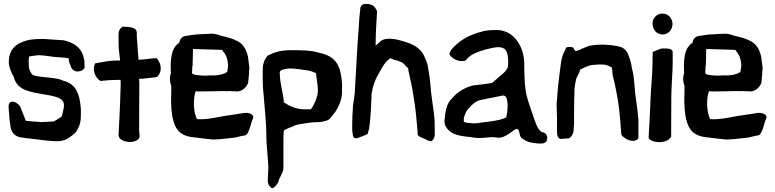

<svg xmlns="http://www.w3.org/2000/svg" viewBox="-20 -722 4000 991"><path d="M25 -160C27 -124 30 -93 35 -63V-62C42 -36 58 -18 86 -13H87C97 -12 124 -7 135 -7C182 -1 226 5 266 7C295 8 319 2 339 -13C356 -26 373 -35 383 -60C391 -73 397 -96 397 -116C397 -132 399 -153 396 -175C389 -237 374 -281 319 -302C313 -304 305 -305 300 -308V-309C278 -316 257 -319 230 -322C206 -324 166 -327 148 -336C141 -343 134 -355 130 -369C128 -386 127 -422 130 -428L131 -429V-430C131 -430 132 -430 132 -431C141 -432 153 -434 167 -436C173 -436 180 -437 185 -437C216 -436 242 -429 276 -427C292 -426 315 -425 335 -421V-415C335 -413 335 -410 336 -405V-404L349 -370H350C355 -360 368 -352 383 -353C399 -354 416 -363 417 -377C417 -379 417 -381 416 -386V-407C414 -417 412 -426 409 -436C395 -480 355 -504 309 -514L205 -521H197C177 -521 156 -520 134 -517H133C129 -515 123 -514 117 -513C104 -509 90 -504 77 -497C56 -485 28 -460 26 -413C23 -384 33 -362 42 -342L51 -325C53 -314 60 -299 70 -286C75 -279 83 -273 92 -267C140 -238 221 -238 275 -220C290 -214 307 -206 310 -184V-170C310 -169 309 -165 308 -161C304 -141 305 -140 298 -120C286 -111 272 -104 258 -95L191 -92L114 -98L89 -159C87 -189 16 -227 25 -160Z M471 -393C453 -360 475 -316 499 -304L518 -306C543 -309 572 -309 602 -310L603 -289C599 -144 595 -90 592 -29V-26C591 -7 611 5 633 9C657 14 683 9 697 -7V-8C705 -16 698 -39 698 -45C698 -113 699 -171 699 -292L698 -315C725 -316 754 -320 780 -323C783 -323 789 -324 793 -327C823 -360 807 -403 788 -422H786C786 -422 764 -420 763 -420H762C738 -417 719 -414 695 -414C694 -437 691 -458 690 -479C690 -495 686 -519 686 -537V-542C686 -549 688 -559 681 -569C673 -578 651 -585 613 -584H612L611 -583C600 -577 592 -563 592 -548V-503C592 -469 596 -442 600 -410C590 -409 577 -410 562 -409C543 -408 515 -403 493 -399L479 -396H472ZM791 -327 793 -329Z M862 -344C855 -324 855 -301 864 -279C864 -257 864 -234 863 -213C863 -141 870 -62 918 -32C951 -11 987 -14 1032 -7C1035 -7 1059 -4 1059 -4C1091 2 1141 -7 1176 -10C1202 -11 1221 -21 1244 -23C1257 -25 1265 -47 1272 -69C1277 -86 1282 -105 1285 -108C1297 -133 1260 -144 1234 -138C1218 -135 1196 -132 1170 -128C1111 -121 1054 -103 998 -107L996 -109C979 -141 975 -208 990 -251C994 -251 1000 -250 1007 -250C1035 -250 1104 -251 1132 -252C1143 -252 1154 -251 1166 -252C1172 -251 1180 -251 1186 -251C1190 -251 1195 -251 1203 -250H1204C1232 -251 1253 -273 1261 -295V-297C1264 -323 1266 -346 1267 -373V-374C1265 -393 1262 -411 1260 -428V-429C1251 -470 1232 -501 1194 -515C1167 -529 1119 -537 1119 -538C1106 -543 1089 -549 1069 -548C1050 -548 1027 -545 1012 -545C987 -545 965 -540 942 -537C922 -536 908 -521 905 -501C861 -473 859 -410 862 -344ZM971 -346C971 -352 973 -365 972 -376C972 -376 971 -377 974 -380L976 -461V-469L1115 -465C1128 -465 1130 -463 1130 -459V-458C1144 -444 1155 -422 1157 -387V-380C1156 -375 1155 -367 1153 -352C1140 -339 1101 -331 1076 -333C1057 -334 1044 -330 1025 -332C1007 -333 989 -334 974 -340C973 -341 972 -343 971 -346Z M1336 -340C1336 -323 1336 -298 1337 -273C1338 -256 1341 -233 1342 -217C1347 -154 1355 -84 1355 -15L1356 16L1362 96C1363 109 1364 123 1365 137C1365 153 1364 170 1363 187C1363 194 1362 201 1362 208C1361 223 1367 236 1376 243C1388 262 1410 230 1414 221C1417 221 1419 208 1420 205C1428 189 1438 168 1442 155V154C1442 151 1442 150 1443 148V146C1444 96 1442 43 1443 -8C1443 -20 1444 -31 1444 -43C1444 -44 1445 -46 1446 -49C1459 -57 1476 -64 1496 -71V-72C1515 -81 1546 -84 1579 -89C1589 -90 1598 -91 1608 -91C1633 -92 1656 -93 1675 -104H1676C1687 -111 1700 -133 1711 -145C1712 -146 1710 -143 1711 -145C1725 -168 1749 -208 1745 -259C1748 -295 1742 -325 1736 -354C1723 -409 1687 -438 1626 -450C1583 -464 1519 -463 1469 -463C1425 -461 1395 -452 1366 -437H1364C1346 -419 1336 -393 1336 -363ZM1424 -340V-350C1428 -361 1439 -364 1465 -368C1485 -370 1513 -367 1550 -361H1551C1572 -359 1595 -353 1611 -344L1617 -295C1618 -290 1619 -284 1619 -280V-279C1628 -232 1603 -184 1585 -158H1570C1518 -154 1479 -171 1445 -194V-198C1440 -248 1426 -289 1424 -340Z M1798 -82C1798 -59 1797 -46 1801 -27C1801 -17 1807 -7 1819 -8C1823 -8 1825 -9 1830 -11C1852 -19 1866 -25 1877 -30C1880 -37 1883 -50 1885 -58V-59C1885 -61 1889 -79 1889 -88C1894 -139 1895 -154 1897 -212L1898 -238C1905 -282 1917 -314 1937 -346C1953 -375 1967 -403 1993 -420H1994L1995 -422C2000 -420 2012 -414 2017 -412H2018C2032 -410 2043 -405 2054 -400C2065 -395 2069 -387 2079 -376H2080C2085 -372 2088 -369 2088 -359V-358C2113 -250 2126 -166 2135 -45L2136 -26C2142 -14 2171 -7 2180 -1C2187 4 2195 5 2204 7H2206C2217 1 2224 -14 2224 -28V-56L2223 -102C2220 -148 2208 -212 2205 -247V-248C2204 -252 2204 -257 2204 -260L2198 -320L2188 -381C2187 -396 2171 -430 2166 -440C2147 -474 2111 -495 2071 -506C2040 -516 1975 -536 1943 -508C1932 -498 1925 -492 1919 -486V-501C1919 -546 1922 -596 1926 -659C1926 -668 1923 -673 1918 -679C1909 -699 1879 -704 1860 -701C1848 -699 1840 -691 1839 -674V-669C1836 -645 1833 -617 1832 -587C1824 -486 1819 -379 1813 -277L1811 -240C1808 -217 1805 -197 1802 -177V-176C1799 -136 1798 -105 1798 -82Z M2274 -98C2274 -84 2278 -70 2289 -57C2313 -28 2350 -21 2393 -16H2394C2413 -16 2427 -8 2463 -10C2487 -10 2514 -17 2537 -13C2544 -12 2550 -11 2556 -11C2611 -16 2644 -77 2657 -49C2663 -37 2661 -14 2677 -6C2695 7 2713 15 2750 18C2753 18 2760 19 2766 19C2783 20 2803 16 2804 -5C2806 -20 2800 -32 2788 -38L2780 -39C2752 -50 2741 -101 2727 -138C2716 -174 2696 -220 2692 -264L2689 -290C2687 -311 2687 -348 2686 -369V-391C2686 -465 2651 -528 2600 -554C2579 -564 2565 -567 2536 -567C2490 -567 2459 -559 2418 -543C2382 -529 2341 -503 2314 -470C2309 -465 2300 -453 2300 -442V-440L2301 -439C2316 -417 2347 -404 2369 -407L2381 -409L2383 -410C2387 -414 2390 -418 2393 -421C2413 -441 2438 -453 2488 -467C2518 -474 2551 -484 2574 -475L2575 -474C2599 -469 2606 -425 2602 -382C2601 -355 2558 -329 2520 -294C2488 -288 2454 -285 2422 -281C2384 -272 2347 -251 2322 -224C2316 -216 2310 -211 2304 -205V-204C2284 -182 2277 -138 2274 -98ZM2374 -94V-109C2374 -116 2378 -126 2383 -138C2391 -158 2401 -164 2417 -181C2429 -194 2444 -202 2461 -206C2500 -214 2539 -222 2575 -229C2580 -230 2587 -227 2592 -221C2605 -195 2600 -146 2593 -116C2560 -100 2512 -95 2469 -90C2451 -87 2437 -85 2427 -85C2409 -87 2380 -87 2374 -94Z M2853 -185C2854 -159 2854 -134 2855 -108V-43C2855 -31 2855 -9 2874 -5H2875L2915 -8H2916C2927 -13 2939 -30 2940 -44C2940 -50 2943 -71 2943 -85V-153C2943 -178 2944 -203 2945 -248V-261C2947 -281 2950 -297 2954 -315C2959 -327 2964 -338 2971 -350L2972 -351V-355C2972 -357 2973 -359 2974 -363C2975 -363 2976 -364 2978 -364H2979V-365C2997 -373 3014 -385 3043 -387C3062 -389 3081 -390 3096 -389C3112 -386 3125 -382 3138 -373C3140 -367 3141 -356 3141 -342V-340C3171 -220 3179 -144 3187 -29V-28C3189 -22 3194 -17 3200 -14C3211 -2 3231 4 3243 5C3256 6 3271 1 3275 -9V-105C3272 -157 3257 -235 3257 -262L3251 -322L3247 -347C3245 -357 3243 -366 3240 -377C3240 -396 3225 -435 3220 -446C3212 -464 3198 -475 3183 -480H3182C3139 -492 3078 -495 3029 -487C2999 -480 2974 -464 2958 -460C2951 -457 2948 -459 2943 -468C2940 -481 2925 -480 2912 -479C2905 -479 2899 -476 2899 -468C2899 -467 2898 -466 2895 -460C2883 -440 2876 -411 2873 -378L2867 -333L2860 -273C2858 -244 2855 -214 2853 -185Z M3328 -13C3328 2 3356 11 3380 12C3406 12 3433 4 3443 -15L3444 -16V-17C3444 -82 3445 -155 3445 -230C3446 -285 3451 -337 3452 -392V-453C3452 -467 3437 -473 3404 -472C3384 -472 3367 -460 3349 -454V-451C3348 -432 3348 -413 3348 -394C3347 -330 3340 -269 3338 -216C3335 -132 3331 -67 3328 -16ZM3348 -602C3348 -571 3367 -544 3401 -544C3429 -544 3449 -568 3451 -595V-602C3449 -624 3433 -652 3399 -652C3370 -652 3348 -628 3348 -602Z M3511 -344C3504 -324 3504 -301 3513 -279C3513 -257 3513 -234 3512 -213C3512 -141 3519 -62 3567 -32C3600 -11 3636 -14 3681 -7C3684 -7 3708 -4 3708 -4C3740 2 3790 -7 3825 -10C3851 -11 3870 -21 3893 -23C3906 -25 3914 -47 3921 -69C3926 -86 3931 -105 3934 -108C3946 -133 3909 -144 3883 -138C3867 -135 3845 -132 3819 -128C3760 -121 3703 -103 3647 -107L3645 -109C3628 -141 3624 -208 3639 -251C3643 -251 3649 -250 3656 -250C3684 -250 3753 -251 3781 -252C3792 -252 3803 -251 3815 -252C3821 -251 3829 -251 3835 -251C3839 -251 3844 -251 3852 -250H3853C3881 -251 3902 -273 3910 -295V-297C3913 -323 3915 -346 3916 -373V-374C3914 -393 3911 -411 3909 -428V-429C3900 -470 3881 -501 3843 -515C3816 -529 3768 -537 3768 -538C3755 -543 3738 -549 3718 -548C3699 -548 3676 -545 3661 -545C3636 -545 3614 -540 3591 -537C3571 -536 3557 -521 3554 -501C3510 -473 3508 -410 3511 -344ZM3620 -346C3620 -352 3622 -365 3621 -376C3621 -376 3620 -377 3623 -380L3625 -461V-469L3764 -465C3777 -465 3779 -463 3779 -459V-458C3793 -444 3804 -422 3806 -387V-380C3805 -375 3804 -367 3802 -352C3789 -339 3750 -331 3725 -333C3706 -334 3693 -330 3674 -332C3656 -333 3638 -334 3623 -340C3622 -341 3621 -343 3620 -346Z"/></svg>

Font: Vapor
Style: Sbd
Weight: 600
Foundry: Cannot Into Space Fonts
Version: Version 0.179